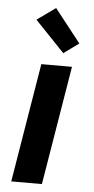

<svg xmlns="http://www.w3.org/2000/svg" viewBox="-55 -802 409 836"><g transform="rotate(5 150.0 -384.5)"><path d="M27 0 113 -520H247L161 0ZM204 -576 75 -711 156 -769 270 -624Z"/></g></svg>

Font: Iosevka Aile Extrabold
Style: Italic
Weight: 800
Italic angle: -9°
Designer: Belleve Invis
Foundry: Belleve Invis
Version: Version 31.1.0; ttfautohint (v1.8.4)